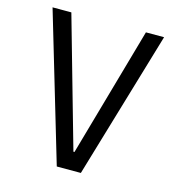

<svg xmlns="http://www.w3.org/2000/svg" viewBox="-105 -788 809 878"><g transform="rotate(15 300.0 -349.0)"><path d="M357 0 564 -698H478L379 -349L304 -85H299L224 -349L125 -698H36L243 0Z"/></g></svg>

Font: IBM Plex Mono
Style: Regular
Weight: 400
Monospace: yes
Designer: Mike Abbink, Paul van der Laan, Pieter van Rosmalen
Foundry: Bold Monday
Version: Version 2.004